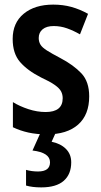

<svg xmlns="http://www.w3.org/2000/svg" viewBox="-20 -573 440 833"><path d="M367 -155Q367 -75 319 -32.5Q271 10 183 10Q139 10 103 2Q67 -6 36 -21V-130Q65 -112 103 -99.5Q141 -87 178 -87Q252 -87 252 -147Q252 -163 245 -176.5Q238 -190 217.5 -204.5Q197 -219 158 -237Q99 -267 67 -304Q35 -341 35 -404Q35 -474 83 -513.5Q131 -553 211 -553Q253 -553 289.5 -543Q326 -533 362 -513L327 -424Q299 -440 271 -450Q243 -460 213 -460Q182 -460 165 -446Q148 -432 148 -408Q148 -392 155.5 -379.5Q163 -367 183.5 -354Q204 -341 242 -321Q299 -291 333 -255Q367 -219 367 -155ZM289 131Q289 183 256.5 211.5Q224 240 159 240Q120 240 93 232V164Q118 171 145 171Q197 171 197 131Q197 89 121 80L157 0H223L204 42Q243 50 266 73Q289 96 289 131Z"/></svg>

Font: Noto Sans Condensed SemiBold
Style: Regular
Weight: 600
Width: 3
Designer: Monotype Design Team
Foundry: Monotype Imaging Inc.
Version: Version 2.013; ttfautohint (v1.8.4.7-5d5b)